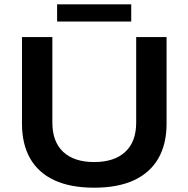

<svg xmlns="http://www.w3.org/2000/svg" viewBox="-20 -859 874 891"><path d="M417 12Q307 12 232.5 -22.5Q158 -57 120 -123.5Q82 -190 82 -285V-687H223V-290Q223 -201 273.5 -154Q324 -107 417 -107Q510 -107 561 -154Q612 -201 612 -290V-687H753V-285Q753 -190 714.5 -123.5Q676 -57 601.5 -22.5Q527 12 417 12ZM245 -759V-839H589V-759Z"/></svg>

Font: Archivo SemiExpanded SemiBold
Style: Regular
Weight: 600
Width: 6
Designer: Hector Gatti
Foundry: Omnibus-Type
Version: Version 2.001